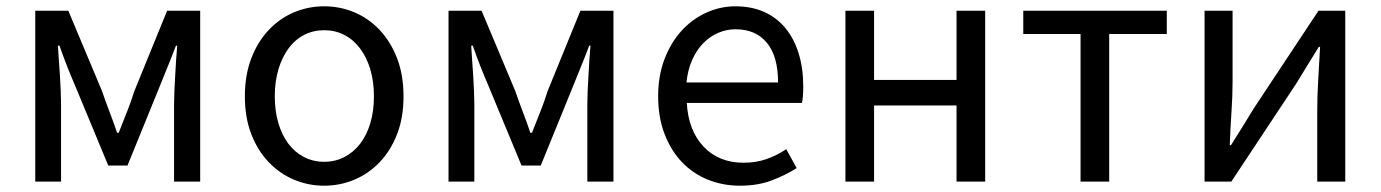

<svg xmlns="http://www.w3.org/2000/svg" viewBox="-20 -577 4386 610"><path d="M92 -543H197L304 -288Q316 -253 328.5 -220.5Q341 -188 352 -155H357Q370 -188 383 -220.5Q396 -253 407 -288L511 -543H616V0H533V-245Q533 -263 534 -286.5Q535 -310 536.5 -335.5Q538 -361 539.5 -386Q541 -411 543 -432H539Q527 -400 513.5 -367Q500 -334 488 -304L385 -51H324L219 -304Q206 -334 193 -367Q180 -400 169 -432H164Q165 -411 167 -386Q169 -361 170.5 -335.5Q172 -310 173 -286.5Q174 -263 174 -245V0H92Z M1010 13Q960 13 914.5 -6Q869 -25 834 -61.5Q799 -98 778.5 -150.5Q758 -203 758 -271Q758 -339 778.5 -392Q799 -445 834 -482Q869 -519 914.5 -538Q960 -557 1010 -557Q1060 -557 1105.5 -538Q1151 -519 1186 -482Q1221 -445 1241.5 -392Q1262 -339 1262 -271Q1262 -203 1241.5 -150.5Q1221 -98 1186 -61.5Q1151 -25 1105.5 -6Q1060 13 1010 13ZM1010 -63Q1045 -63 1074 -78Q1103 -93 1124 -120Q1145 -147 1156.5 -185.5Q1168 -224 1168 -271Q1168 -318 1156.5 -356.5Q1145 -395 1124 -423Q1103 -451 1074 -466Q1045 -481 1010 -481Q975 -481 946 -466Q917 -451 896.5 -423Q876 -395 864.5 -356.5Q853 -318 853 -271Q853 -224 864.5 -185.5Q876 -147 896.5 -120Q917 -93 946 -78Q975 -63 1010 -63Z M1405 -543H1510L1617 -288Q1629 -253 1641.5 -220.5Q1654 -188 1665 -155H1670Q1683 -188 1696 -220.5Q1709 -253 1720 -288L1824 -543H1929V0H1846V-245Q1846 -263 1847 -286.5Q1848 -310 1849.5 -335.5Q1851 -361 1852.5 -386Q1854 -411 1856 -432H1852Q1840 -400 1826.5 -367Q1813 -334 1801 -304L1698 -51H1637L1532 -304Q1519 -334 1506 -367Q1493 -400 1482 -432H1477Q1478 -411 1480 -386Q1482 -361 1483.5 -335.5Q1485 -310 1486 -286.5Q1487 -263 1487 -245V0H1405Z M2331 13Q2277 13 2229.5 -6Q2182 -25 2147 -61.5Q2112 -98 2091.5 -151Q2071 -204 2071 -271Q2071 -337 2091.5 -390Q2112 -443 2146 -480Q2180 -517 2224.5 -537Q2269 -557 2316 -557Q2368 -557 2408 -539Q2448 -521 2475.5 -487.5Q2503 -454 2517.5 -407Q2532 -360 2532 -302Q2532 -287 2531 -273.5Q2530 -260 2528 -250H2162Q2167 -162 2215.5 -111Q2264 -60 2342 -60Q2382 -60 2415 -71.5Q2448 -83 2478 -103L2511 -43Q2475 -20 2431 -3.5Q2387 13 2331 13ZM2452 -315Q2452 -398 2416.5 -441Q2381 -484 2317 -484Q2288 -484 2261.5 -472.5Q2235 -461 2214 -439.5Q2193 -418 2179 -386.5Q2165 -355 2161 -315Z M2666 -543H2757V-323H3019V-543H3110V0H3019V-242H2757V0H2666Z M3413 -469H3231V-543H3687V-469H3504V0H3413Z M3807 -543H3896V-316Q3896 -273 3892.5 -221Q3889 -169 3887 -116H3891Q3907 -141 3927.5 -174Q3948 -207 3963 -232L4169 -543H4254V0H4165V-227Q4165 -270 4168 -322Q4171 -374 4174 -428H4170Q4154 -402 4133.5 -369Q4113 -336 4098 -311L3892 0H3807Z"/></svg>

Font: SpoqaHanSansJP-Regular
Style: Regular
Weight: 400
Designer: [Source Han Sans]
Ryoko NISHIZUKA  (kana & ideographs); Paul D. Hunt (Latin, Greek & Cyrillic); Wenlong ZHANG  (bopomofo
Foundry: Spoqa (http://bi.spoqa.com)
Version: Version 1.002.20150607